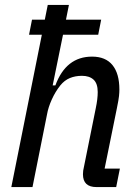

<svg xmlns="http://www.w3.org/2000/svg" viewBox="-20 -760 557 780"><path d="M150 -619H98L110 -680H162L174 -740H260L248 -680H391L379 -619H236L194 -413H205Q248 -530 354 -530Q409 -530 437 -495.5Q465 -461 465 -396Q465 -385 463.5 -370Q462 -355 455 -321L405 -75H467L452 0H372Q317 0 317 -52Q317 -60 318 -67Q319 -74 321 -82L369 -320Q377 -358 377 -386Q377 -421 360 -436.5Q343 -452 313 -452Q286 -452 264 -443Q242 -434 225 -413Q205 -388 190.5 -356Q176 -324 171 -295L112 0H26Z"/></svg>

Font: IBM Plex Sans Condensed Text
Style: Italic
Weight: 450
Width: 3
Italic angle: -11°
Designer: Mike Abbink, Paul van der Laan, Pieter van Rosmalen
Foundry: Bold Monday
Version: Version 1.1